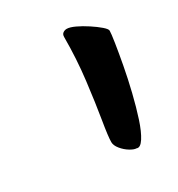

<svg xmlns="http://www.w3.org/2000/svg" viewBox="-99 -950 456 491"><g transform="rotate(-30 129.0 -704.5)"><path d="M258 -823Q258 -815 254 -789Q250 -763 243.5 -728Q237 -693 228 -656Q219 -619 209 -588.5Q199 -558 188 -541Q177 -524 167 -528Q160 -528 148.5 -535Q137 -542 128 -553Q119 -564 119 -574Q119 -590 126.5 -635Q134 -680 141.5 -741.5Q149 -803 149 -867Q149 -875 154 -878.5Q159 -882 165 -882Q174 -882 189 -875Q204 -868 220 -857.5Q236 -847 247 -837.5Q258 -828 258 -823Z"/></g></svg>

Font: Kalam Variable Light
Style: Regular
Weight: 300
Designer: Lipi Raval, Jonny Pinhorn
Foundry: Indian Type Foundry
Version: Version 3.000